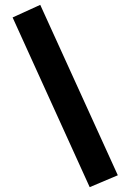

<svg xmlns="http://www.w3.org/2000/svg" viewBox="-20 -736 538 792"><path d="M466 -13 350 36 32 -664 146 -716Z"/></svg>

Font: TitilliumText
Style: ExtraBold
Weight: 800
Designer: Accademia di Belle Arti di Urbino and others
Foundry: Accademia di Belle Arti di Urbino and others.
Version: Version 60.001